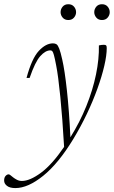

<svg xmlns="http://www.w3.org/2000/svg" viewBox="-104 -646 554 930"><path d="M39.5 -268.5H24.5Q50 -363 84 -399.5Q118 -436 152.5 -436Q163 -436 169.8 -431.5Q176.5 -427 183 -410.2Q189.5 -393.5 197.5 -357.5Q209.5 -305.5 220.2 -207.2Q231 -109 237 19Q283 -54.5 314.2 -132.2Q345.5 -210 361 -285.2Q376.5 -360.5 375 -426Q387 -429 399 -429Q407.5 -429 410.2 -426Q413 -423 413 -413Q413 -378 401.2 -327.2Q389.5 -276.5 368 -216.8Q346.5 -157 316.8 -94.5Q287 -32 251 27.5Q179 146 105.2 205.5Q31.5 265 -29.5 265Q-56.5 265 -70.2 254.2Q-84 243.5 -84 228.5Q-84 214 -77 206.2Q-70 198.5 -62 198.5Q-58.5 198.5 -53.2 202.8Q-48 207 -40.5 213Q-33 219 -22 224.8Q-11 230.5 2 230.5Q40.5 230.5 94.2 191Q148 151.5 206.5 65.5Q198.5 -74 188.2 -176.8Q178 -279.5 168 -329.5Q161.5 -364 157.2 -379.2Q153 -394.5 149.2 -398.2Q145.5 -402 140 -402Q116 -402 91 -374Q66 -346 39.5 -268.5ZM227 -549Q209.5 -549 199.5 -560.8Q189.5 -572.5 189.5 -587Q189.5 -602 199.5 -613.8Q209.5 -625.5 227 -625.5Q244.5 -625.5 254.5 -613.8Q264.5 -602 264.5 -587Q264.5 -572.5 254.5 -560.8Q244.5 -549 227 -549ZM390 -549Q372.5 -549 362.5 -560.8Q352.5 -572.5 352.5 -587Q352.5 -602 362.5 -613.8Q372.5 -625.5 390 -625.5Q407.5 -625.5 417.5 -613.8Q427.5 -602 427.5 -587Q427.5 -572.5 417.5 -560.8Q407.5 -549 390 -549Z"/></svg>

Font: Newsreader 16pt ExtraLight
Style: Italic
Weight: 275
Italic angle: -17°
Designer: Hugues Gentile
Foundry: Production Type
Version: Version 1.003; ttfautohint (v1.8.3)